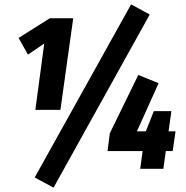

<svg xmlns="http://www.w3.org/2000/svg" viewBox="-20 -779 860 886"><path d="M585 -758.8 670.9 -711.9 227.1 86.9 140.1 40ZM143.1 -272 184.1 -578.1 108.9 -526.9 65.9 -604 210 -694.8H317.9L258.8 -272ZM790 -172.9 776.9 -82H745.1L733.9 0H627L638.2 -82H476.1L486.8 -164.1L618.2 -433.1L711.9 -395L611.8 -172.9H652.8L689.9 -266.1H771L757.8 -172.9Z"/></svg>

Font: Fira Sans Compressed ExtraBold
Style: Italic
Weight: 800
Width: 3
Italic angle: -8°
Designer: Carrois Corporate & Edenspiekermann AG
Foundry: Carrois Corporate GbR & Edenspiekermann AG
Version: Version 4.203;PS 004.203;hotconv 1.0.88;makeotf.lib2.5.64775